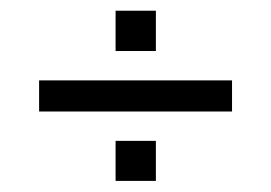

<svg xmlns="http://www.w3.org/2000/svg" viewBox="-20 -562 498 353"><path d="M51.9 -357V-414.2H406.6V-357ZM192.5 -468.2V-542.3H266.6V-468.2ZM192.5 -229.4V-303H266.6V-229.4Z"/></svg>

Font: Big Shoulders Stencil Thin
Style: Regular
Weight: 100
Designer: Patric King
Foundry: XO Type Co
Version: Version 2.001